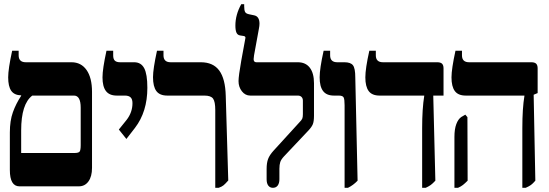

<svg xmlns="http://www.w3.org/2000/svg" viewBox="-20 -889 2620 916"><path d="M419 -451V-88Q419 -47 402 -23.5Q385 0 356 0H73Q27 0 27 -78V-257Q27 -313 41.5 -353.5Q56 -394 81 -432V-434Q48 -435 33.5 -456Q19 -477 19 -520Q19 -560 38 -647H69V-625Q69 -592 103 -592H321Q367 -592 393 -555Q419 -518 419 -451ZM365 -375Q365 -433 333 -433H134Q81 -393 81 -267V-159H334Q355 -159 360 -166Q365 -173 365 -197Z M547 -271 584 -317Q612 -353 612 -397Q612 -416 603 -424.5Q594 -433 576 -433H537Q502 -433 485.5 -454.5Q469 -476 469 -520Q469 -560 488 -647H520V-625Q520 -607 528 -599.5Q536 -592 553 -592H620Q653 -592 668 -563.5Q683 -535 683 -470Q683 -356 624 -279L583 -226Z M1007 -364Q1007 -404 996.5 -418.5Q986 -433 955 -433H778Q742 -433 726 -454.5Q710 -476 710 -521Q710 -560 729 -647H760V-625Q760 -592 794 -592H938Q997 -592 1026 -552.5Q1055 -513 1057 -432L1069 -28Q1055 -12 1046.5 -5Q1038 2 1023 7H1007Z M1252 -34V-83Q1252 -112 1259 -130.5Q1266 -149 1284 -169L1409 -306Q1419 -316 1422 -323Q1425 -330 1425 -344V-409Q1425 -420 1418.5 -426.5Q1412 -433 1401 -433H1174Q1150 -433 1134 -453.5Q1118 -474 1118 -502Q1118 -526 1131 -599.5Q1144 -673 1150 -703L1151 -709Q1151 -715 1144 -717L1125 -720Q1113 -722 1108 -733.5Q1103 -745 1103 -767Q1103 -819 1131 -869H1145V-859Q1145 -841 1149 -832.5Q1153 -824 1168 -821L1192 -816Q1218 -811 1218 -776Q1218 -766 1215 -751L1192 -625Q1190 -611 1190 -607Q1190 -592 1203 -592H1401Q1438 -592 1458 -566Q1478 -540 1478 -492V-337Q1478 -310 1472.5 -296.5Q1467 -283 1452 -267L1334 -142Q1321 -128 1317 -115.5Q1313 -103 1313 -84V-34Q1313 -15 1305 -4Q1297 7 1282 7Q1268 7 1260 -3.5Q1252 -14 1252 -34Z M1624 -387Q1624 -415 1619.5 -424Q1615 -433 1596 -433H1573Q1538 -433 1521.5 -454.5Q1505 -476 1505 -520Q1505 -562 1524 -647H1555V-625Q1555 -592 1589 -592H1623Q1653 -592 1664 -577.5Q1675 -563 1675 -520L1686 -27Q1665 -5 1640 7H1624Z M1994 -278Q1994 -370 2004 -432V-433H1791Q1755 -433 1739 -454.5Q1723 -476 1723 -520Q1723 -562 1742 -647H1773V-625Q1773 -592 1807 -592H2066Q2082 -592 2089 -585Q2096 -578 2096 -563V-433H2047L2057 -27Q2044 -13 2035 -6.5Q2026 0 2011 7H1994Z M2472 -278Q2472 -372 2482 -432V-433H2202Q2166 -433 2150 -454.5Q2134 -476 2134 -520Q2134 -560 2153 -647H2184V-625Q2184 -592 2218 -592H2515Q2531 -592 2538 -585Q2545 -578 2545 -563V-445L2526 -437L2534 -27Q2522 -13 2513 -6.5Q2504 0 2488 7H2472ZM2148 -236Q2148 -273 2157 -297Q2166 -321 2181 -331L2200 -342L2210 -330L2211 -27Q2198 -14 2188.5 -6.5Q2179 1 2165 7H2148Z"/></svg>

Font: Noto Serif Hebrew CondExtraBold
Style: Regular
Weight: 800
Width: 3
Designer: Monotype Design Team
Foundry: Monotype Imaging Inc.
Version: Version 1.000